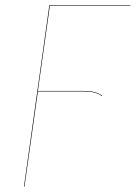

<svg xmlns="http://www.w3.org/2000/svg" viewBox="-20 -700 509 720"><path d="M469.2 -678.2H167L122.1 -358.9H299.8Q337.9 -358.9 362.8 -341.8L361.8 -339.8Q338.9 -356.9 297.9 -356.9H122.1L71.8 0H69.8L165 -680.2H469.2Z"/></svg>

Font: Fira Sans Compressed Two
Style: Italic
Weight: 100
Width: 3
Italic angle: -8°
Designer: Carrois Corporate & Edenspiekermann AG
Foundry: Carrois Corporate GbR & Edenspiekermann AG
Version: Version 4.203;PS 004.203;hotconv 1.0.88;makeotf.lib2.5.64775